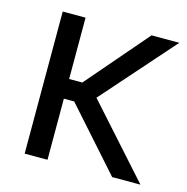

<svg xmlns="http://www.w3.org/2000/svg" viewBox="-84 -602 663 682"><g transform="rotate(15 248.0 -261.0)"><path d="M148.9 -522.5V0H64.9V-522.5ZM493.7 -522.5 230.5 -224.6H115.7V-296.9H197.3L391.6 -522.5ZM386.7 0 184.6 -227.1 227.1 -294.4 490.7 0Z"/></g></svg>

Font: Inter 28pt
Style: Regular
Weight: 400
Designer: Rasmus Andersson
Foundry: rsms
Version: Version 4.001;git-66647c0bb